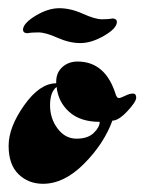

<svg xmlns="http://www.w3.org/2000/svg" viewBox="-20 -402 352 468"><path d="M223 -105Q176 -105 149 -129Q122 -153 118 -190Q102 -178 102 -145.5Q102 -113 120.5 -88.5Q139 -64 166.5 -64Q194 -64 208.5 -78Q223 -92 223 -105ZM262 -172Q265 -163 269.5 -163Q274 -163 285 -168.5Q296 -174 304 -174Q312 -174 312 -164Q312 -154 290.5 -131Q269 -108 254 -108Q233 -51 184.5 -2.5Q136 46 85 46Q49 46 25 22.5Q1 -1 1 -46.5Q1 -92 39 -145.5Q77 -199 117 -199V-203Q117 -225 132 -238.5Q147 -252 169 -252Q237 -252 262 -172ZM254 -357Q264 -357 265 -349Q265 -333 234 -315Q203 -297 176 -297Q149 -297 120 -310Q91 -323 73.5 -323Q56 -323 47 -321Q37 -321 36 -329Q36 -345 66.5 -363.5Q97 -382 124.5 -382Q152 -382 182 -368.5Q212 -355 228.5 -355Q245 -355 254 -357Z"/></svg>

Font: Dr Sugiyama
Style: Regular
Weight: 400
Designer: Alejandro Paul
Foundry: Alejandro Paul
Version: Version 1.000